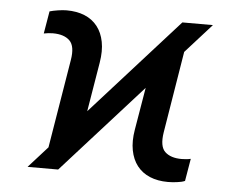

<svg xmlns="http://www.w3.org/2000/svg" viewBox="-45 -605 814 666"><g transform="rotate(5 362.0 -272.0)"><path d="M73.2 0 564.5 -545.9H670.9L179.7 0ZM130.9 -21 190.4 -381.8Q198.7 -430.7 179.2 -450Q159.7 -469.2 120.6 -469.2Q113.8 -469.2 104.7 -468.3Q95.7 -467.3 88.9 -465.8L102.1 -543.9Q113.8 -547.4 130.9 -550Q147.9 -552.7 161.1 -552.7Q196.8 -552.7 223.9 -541.5Q251 -530.3 268.3 -508.3Q285.6 -486.3 291.7 -454.6Q297.9 -422.9 291 -381.8L246.1 -111.3ZM562.5 9.8Q526.9 9.8 499.5 -1.7Q472.2 -13.2 455.1 -35.2Q438 -57.1 431.9 -88.9Q425.8 -120.6 432.6 -160.6L478.5 -433.6L592.8 -524.9L533.2 -160.2Q525.4 -110.8 545.2 -92.3Q564.9 -73.7 603 -73.7Q609.9 -73.7 618.7 -74.5Q627.4 -75.2 634.8 -77.1L621.6 1Q610.4 5.9 593 7.8Q575.7 9.8 562.5 9.8Z"/></g></svg>

Font: Inter
Style: Italic
Weight: 400
Italic angle: -9.3988°
Designer: Rasmus Andersson
Foundry: rsms
Version: Version 4.001;git-66647c0bb